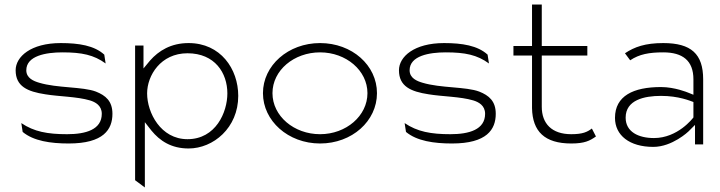

<svg xmlns="http://www.w3.org/2000/svg" viewBox="-20 -652 3177 847"><path d="M49 -342C49 -271 101 -248 180 -236C240 -226 320 -226 377 -209C400 -202 429 -187 429 -150C429 -80 358 -60 276 -60C190 -60 130 -71 74 -109L80 -70C128 -30 203 -19 283 -19C437 -19 476 -81 476 -150C476 -206 446 -231 403 -248C345 -270 232 -263 153 -287C129 -294 96 -307 96 -342C96 -406 183 -421 255 -421C341 -421 394 -410 446 -372L440 -411C396 -451 328 -462 248 -462C116 -462 49 -402 49 -342Z M576 143 619 175V-113L648 -76C685 -31 735 3 812 3C921 3 1031 -88 1031 -229C1031 -348 953 -462 812 -462C734 -462 680 -428 642 -385L613 -350V-451H576ZM629 -240C629 -319 689 -417 807 -417C928 -417 983 -330 983 -240C983 -157 932 -38 807 -38C689 -38 629 -155 629 -240Z M1140 -241C1140 -119 1251 -19 1392 -19C1533 -19 1643 -118 1643 -241C1643 -364 1533 -462 1392 -462C1251 -462 1140 -363 1140 -241ZM1182 -241C1182 -342 1277 -421 1392 -421C1507 -421 1601 -341 1601 -241C1601 -141 1507 -60 1392 -60C1277 -60 1182 -140 1182 -241Z M1740 -342C1740 -271 1792 -248 1871 -236C1931 -226 2011 -226 2068 -209C2091 -202 2120 -187 2120 -150C2120 -80 2049 -60 1967 -60C1881 -60 1821 -71 1765 -109L1771 -70C1819 -30 1894 -19 1974 -19C2128 -19 2167 -81 2167 -150C2167 -206 2137 -231 2094 -248C2036 -270 1923 -263 1844 -287C1820 -294 1787 -307 1787 -342C1787 -406 1874 -421 1946 -421C2032 -421 2085 -410 2137 -372L2131 -411C2087 -451 2019 -462 1939 -462C1807 -462 1740 -402 1740 -342Z M2245 -407H2327V-175C2329 -72 2383 -19 2500 -19C2559 -19 2582 -31 2609 -50L2591 -85C2571 -70 2551 -60 2500 -60C2414 -60 2370 -107 2370 -181V-407H2571V-449H2370V-632H2327V-449H2245Z M2693 -132C2693 -55 2757 -4 2862 -4C2946 -4 3017 -72 3017 -72L3046 -101V-15H3082V-302C3082 -414 3029 -462 2906 -462C2826 -462 2779 -445 2737 -417L2760 -386C2800 -413 2844 -421 2906 -421C2991 -421 3039 -385 3039 -302V-234L3014 -244C3014 -244 2957 -268 2896 -268C2774 -268 2693 -229 2693 -132ZM2740 -133C2740 -211 2822 -229 2896 -229C2974 -229 3025 -207 3039 -202V-134C3036 -130 2970 -43 2865 -43C2797 -43 2740 -70 2740 -133Z"/></svg>

Font: Charger Sport
Style: HLExt
Weight: 100
Designer: Jasper
Foundry: Cannot Into Space Fonts
Version: Version 1.1